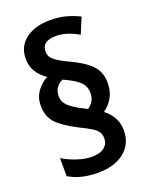

<svg xmlns="http://www.w3.org/2000/svg" viewBox="-142 -838 713 909"><g transform="rotate(-20 214.5 -383.5)"><path d="M45 -397Q45 -436 66 -466Q87 -496 120 -514Q54 -559 54 -628Q54 -691 101 -726.5Q148 -762 224 -762Q267 -762 301.5 -753Q336 -744 371 -727L338 -647Q309 -664 281 -673Q253 -682 225 -682Q154 -682 154 -629Q154 -603 175.5 -585.5Q197 -568 244 -546Q312 -515 346 -480Q380 -445 380 -391Q380 -348 362.5 -317Q345 -286 316 -266Q375 -221 375 -153Q375 -85 326 -45Q277 -5 191 -5Q106 -5 46 -41V-132Q76 -113 116.5 -99.5Q157 -86 190 -86Q233 -86 254 -103.5Q275 -121 275 -148Q275 -167 267 -180Q259 -193 238.5 -206Q218 -219 179 -238Q110 -273 77.5 -306.5Q45 -340 45 -397ZM140 -410Q140 -381 160.5 -361Q181 -341 223 -319L251 -305Q267 -316 277 -333Q287 -350 287 -373Q287 -405 266 -427Q245 -449 185 -477Q164 -469 152 -451Q140 -433 140 -410Z"/></g></svg>

Font: Noto Sans Myanmar UI Condensed SemiBold
Style: Regular
Weight: 600
Width: 3
Designer: Monotype Design Team
Foundry: Monotype Imaging Inc.
Version: Version 2.103; ttfautohint (v1.8.4.7-5d5b)